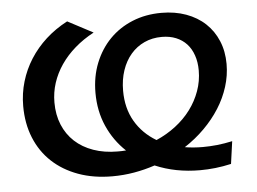

<svg xmlns="http://www.w3.org/2000/svg" viewBox="-45 -600 901 672"><g transform="rotate(-5 406.0 -264.0)"><path d="M324.5 11Q258.5 11 205 -8.5Q151.5 -28 113.5 -63.5Q75.5 -99 55 -149.2Q34.5 -199.5 34.5 -261Q34.5 -305.5 46.8 -346.8Q59 -388 82 -424.2Q105 -460.5 138.2 -490.8Q171.5 -521 213.5 -543L302.5 -496Q265 -476 235.8 -450.5Q206.5 -425 186.2 -395.2Q166 -365.5 155.2 -332.5Q144.5 -299.5 144.5 -264Q144.5 -220.5 159 -185.5Q173.5 -150.5 200.2 -125.8Q227 -101 265.2 -87.5Q303.5 -74 350.5 -74Q358 -74 365.2 -74.2Q372.5 -74.5 379.5 -75Q337.5 -114.5 314 -167.8Q290.5 -221 290.5 -285Q290.5 -342 309.5 -389.5Q328.5 -437 362.2 -471.5Q396 -506 442.5 -525Q489 -544 544.5 -544Q592 -544 631.2 -529.8Q670.5 -515.5 698.2 -489.5Q726 -463.5 741.2 -427Q756.5 -390.5 756.5 -346Q756.5 -305.5 744.2 -266.5Q732 -227.5 709.5 -192Q687 -156.5 655.5 -125Q624 -93.5 585.5 -68.5Q600.5 -66 616.2 -64.8Q632 -63.5 648.5 -63.5Q673 -63.5 699 -66.2Q725 -69 752.5 -75L741.5 4Q713 10.5 685.8 13.5Q658.5 16.5 632 16.5Q546 16.5 474.5 -14Q438.5 -2 401 4.5Q363.5 11 324.5 11ZM387.5 -284Q387.5 -222.5 414.2 -176.5Q441 -130.5 489 -102Q526 -118 557 -141.8Q588 -165.5 610.2 -195.2Q632.5 -225 645 -259.8Q657.5 -294.5 657.5 -332Q657.5 -361.5 649.2 -385.2Q641 -409 625.8 -425.5Q610.5 -442 588.5 -451Q566.5 -460 538.5 -460Q505 -460 477.2 -447.2Q449.5 -434.5 429.5 -411.2Q409.5 -388 398.5 -355.5Q387.5 -323 387.5 -284Z"/></g></svg>

Font: Argentum Sans
Style: Italic
Weight: 400
Italic angle: -11.3099°
Designer: Julieta Ulanovsky, Owen Earl, Rasmus Andersson, Cristiano Sobral
Foundry: The Argentum Sans Project Authors
Version: Version 3.131; ttfautohint (v1.8.4.7-5d5b-dirty)